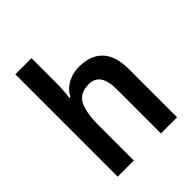

<svg xmlns="http://www.w3.org/2000/svg" viewBox="-211 -884 1008 1008"><g transform="rotate(-45 293.0 -380.0)"><path d="M194 -577Q194 -548 192 -518.5Q190 -489 187 -471H194Q216 -512 254.5 -532Q293 -552 339 -552Q423 -552 469 -504Q515 -456 515 -357V0H395V-330Q395 -451 310 -451Q244 -451 219 -404.5Q194 -358 194 -266V0H74V-760H194Z"/></g></svg>

Font: Noto Sans Malayalam SemiCondensed SemiBold
Style: Regular
Weight: 600
Width: 4
Designer: Jelle Bosma - Monotype Design Team
Foundry: Monotype Imaging Inc.
Version: Version 2.104; ttfautohint (v1.8.4.7-5d5b)